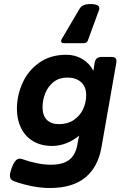

<svg xmlns="http://www.w3.org/2000/svg" viewBox="-20 -734 640 954"><path d="M283.7 -530.3Q283.7 -535.2 287.1 -540.5L375 -689.9Q382.3 -702.1 395 -708Q407.7 -713.9 429.2 -713.9Q473.6 -713.9 473.6 -692.9Q473.6 -688.5 471.2 -682.1L416.5 -532.7Q414.6 -526.4 408.9 -522.9Q403.3 -519.5 396.5 -519.5H295.9Q290 -519.5 286.9 -522.5Q283.7 -525.4 283.7 -530.3ZM443.8 -381.8 450.2 -420.4Q452.6 -437 461.2 -444.1Q469.7 -451.2 486.3 -451.2H532.2Q545.9 -451.2 552.2 -446.3Q558.6 -441.4 558.6 -430.7Q558.6 -428.2 557.6 -420.4L483.9 -0.5Q466.8 96.2 403.6 148.2Q340.3 200.2 226.6 200.2Q188 200.2 142.1 191.7Q96.2 183.1 49.8 166.5Q39.6 162.6 34.4 156Q29.3 149.4 29.3 138.7Q29.3 125 38.1 100.6Q47.4 75.7 57.1 64.9Q66.9 54.2 78.1 54.2Q83.5 54.2 90.8 56.6Q125.5 69.3 163.1 76.9Q200.7 84.5 231.4 84.5Q291.5 84.5 322.8 61Q354 37.6 363.3 -10.3L373 -60.1Q343.8 -35.6 309.1 -22.2Q274.4 -8.8 238.8 -8.8Q184.1 -8.8 144.5 -32.5Q105 -56.2 84.5 -97.9Q64 -139.6 64 -192.9Q64 -258.8 91.6 -320.8Q119.1 -382.8 174.8 -422.4Q230.5 -461.9 309.6 -461.9Q354 -461.9 389.9 -440.2Q425.8 -418.5 443.8 -381.8ZM191.4 -201.2Q191.4 -159.7 212.9 -138.4Q234.4 -117.2 272.9 -117.2Q315.9 -117.2 346.4 -137.7Q377 -158.2 392.6 -191.2Q408.2 -224.1 408.2 -260.7Q408.2 -304.2 382.3 -326.4Q356.4 -348.6 314.5 -348.6Q274.4 -348.6 246.6 -326.9Q218.8 -305.2 205.1 -271.2Q191.4 -237.3 191.4 -201.2Z"/></svg>

Font: Courier Prime Sans
Style: Bold Italic
Weight: 700
Italic angle: -10°
Designer: Alan Dague-Greene
Foundry: Quote-Unquote Apps
Version: Version 3.020